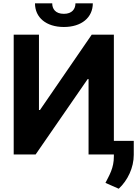

<svg xmlns="http://www.w3.org/2000/svg" viewBox="-20 -938 832 1166"><path d="M63.2 -727.3V0H196.4L512.4 -457.7H517.8V0H671.5V11C671.9 83.8 643.1 126.8 620.4 172.6L701 208.1C755 158.4 792.6 79.9 792.3 2.1V-82.7H671.5V-727.3H536.9L222.7 -269.9H216.6V-727.3ZM192.5 -917.6C192.5 -831.7 260.3 -774.1 367.9 -774.1C475.5 -774.1 543.3 -831.7 543.7 -917.6H438.2C438.2 -884.2 418.3 -854 367.9 -854C316.1 -854 296.9 -884.9 297.2 -917.6Z"/></svg>

Font: Margiela Sans
Style: Bold
Weight: 700
Designer: Stefan Endress, Andreas Faust
Version: Version 1.100;FEAKit 1.0